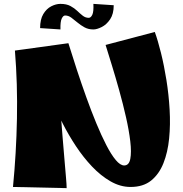

<svg xmlns="http://www.w3.org/2000/svg" viewBox="-20 -965 944 991"><path d="M654 0Q601 0 550.5 -29Q500 -58 455 -105.5Q410 -153 372 -210.5Q334 -268 304.5 -326Q275 -384 256.5 -433.5Q238 -483 232 -514L333 -742Q353 -677 376.5 -605.5Q400 -534 425.5 -463Q451 -392 477 -329Q503 -266 528.5 -216.5Q554 -167 577.5 -139Q601 -111 621 -111Q646 -111 652.5 -145Q659 -179 652.5 -235Q646 -291 630.5 -359.5Q615 -428 595.5 -498Q576 -568 557 -629.5Q538 -691 525 -733L779 -800Q795 -756 811 -691.5Q827 -627 839 -552Q851 -477 855.5 -399.5Q860 -322 853 -250.5Q846 -179 823.5 -122.5Q801 -66 760 -33Q719 0 654 0ZM324 6 47 0Q64 -173 67.5 -353Q71 -533 57 -704L333 -742L284 -532Q287 -466 292 -397.5Q297 -329 302.5 -264Q308 -199 312.5 -144.5Q317 -90 320.5 -50.5Q324 -11 324 6ZM292 -813 187 -820Q187 -865 203.5 -892.5Q220 -920 244.5 -932.5Q269 -945 292 -945Q323 -945 343.5 -934Q364 -923 378.5 -909Q393 -895 407 -884Q421 -873 438 -873Q449 -873 456.5 -889Q464 -905 462 -945L567 -938Q567 -893 548.5 -865.5Q530 -838 505 -825.5Q480 -813 462 -813Q436 -813 416 -824Q396 -835 379.5 -849Q363 -863 348 -874Q333 -885 316 -885Q306 -885 298.5 -869Q291 -853 292 -813Z"/></svg>

Font: Marhey Light
Style: Regular
Weight: 300
Designer: Nur Syamsi & Bustanul Arifin
Foundry: Namelatype
Version: Version 1.000